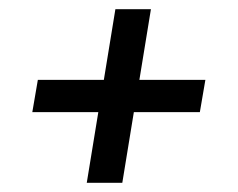

<svg xmlns="http://www.w3.org/2000/svg" viewBox="-20 -548 515 416"><path d="M168 -152 193 -305H50L62 -375H205L230 -528H307L282 -375H425L413 -305H270L245 -152Z"/></svg>

Font: Iosevka QP
Style: Italic
Weight: 400
Italic angle: -9°
Designer: Belleve Invis
Foundry: Belleve Invis
Version: Version 20.0.0; ttfautohint (v1.8.4)